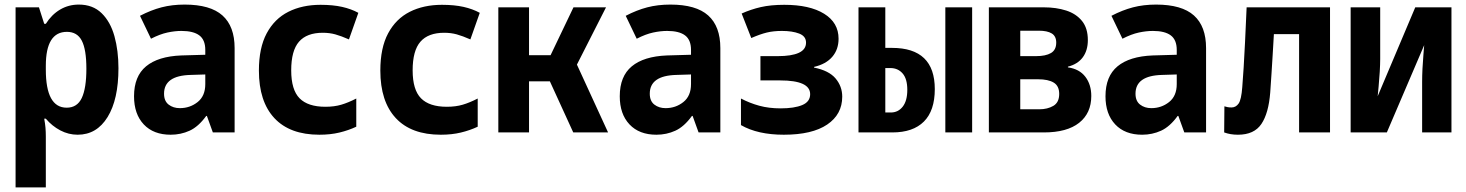

<svg xmlns="http://www.w3.org/2000/svg" viewBox="-20 -578 6400 838"><path d="M48 240V-546H150L173 -474H180Q205 -514 242 -536Q279 -558 324 -558Q385 -558 423.5 -520.5Q462 -483 479.5 -420Q497 -357 497 -280Q497 -144 449.5 -67Q402 10 319 10Q279 10 243 -9Q207 -28 180 -60H173Q177 -38 178.5 -20.5Q180 -3 180 18V240ZM271 -108Q317 -108 337 -150.5Q357 -193 357 -278Q357 -362 337 -400.5Q317 -439 272 -439Q180 -439 180 -291V-274Q180 -108 271 -108Z M725 10Q650 10 607.5 -35Q565 -80 565 -158Q565 -245 617.5 -288.5Q670 -332 771 -336L876 -339V-360Q876 -404 850 -423.5Q824 -443 772 -443Q743 -443 710.5 -436Q678 -429 639 -409L591 -509Q639 -534 685 -546Q731 -558 786 -558Q898 -558 951 -510.5Q1004 -463 1004 -368V0H909L883 -72H880Q846 -25 807.5 -7.5Q769 10 725 10ZM765 -106Q809 -106 842.5 -132.5Q876 -159 876 -211V-253L812 -251Q696 -248 696 -169Q696 -137 716 -121.5Q736 -106 765 -106Z M1374 10Q1245 10 1177.5 -62.5Q1110 -135 1110 -270Q1110 -369 1144 -432.5Q1178 -496 1238.5 -526.5Q1299 -557 1379 -557Q1433 -557 1473 -548Q1513 -539 1544 -522L1503 -406Q1469 -421 1443.5 -428Q1418 -435 1389 -435Q1319 -435 1285 -396Q1251 -357 1251 -271Q1251 -186 1287.5 -149Q1324 -112 1400 -112Q1439 -112 1469.5 -121Q1500 -130 1535 -148V-25Q1501 -9 1461.5 0.5Q1422 10 1374 10Z M1904 10Q1775 10 1707.5 -62.5Q1640 -135 1640 -270Q1640 -369 1674 -432.5Q1708 -496 1768.5 -526.5Q1829 -557 1909 -557Q1963 -557 2003 -548Q2043 -539 2074 -522L2033 -406Q1999 -421 1973.5 -428Q1948 -435 1919 -435Q1849 -435 1815 -396Q1781 -357 1781 -271Q1781 -186 1817.5 -149Q1854 -112 1930 -112Q1969 -112 1999.5 -121Q2030 -130 2065 -148V-25Q2031 -9 1991.5 0.5Q1952 10 1904 10Z M2155 0V-546H2289V-337H2383L2483 -546H2625L2498 -296L2634 0H2482L2380 -223H2289V0Z M2845 10Q2770 10 2727.5 -35Q2685 -80 2685 -158Q2685 -245 2737.5 -288.5Q2790 -332 2891 -336L2996 -339V-360Q2996 -404 2970 -423.5Q2944 -443 2892 -443Q2863 -443 2830.5 -436Q2798 -429 2759 -409L2711 -509Q2759 -534 2805 -546Q2851 -558 2906 -558Q3018 -558 3071 -510.5Q3124 -463 3124 -368V0H3029L3003 -72H3000Q2966 -25 2927.5 -7.5Q2889 10 2845 10ZM2885 -106Q2929 -106 2962.5 -132.5Q2996 -159 2996 -211V-253L2932 -251Q2816 -248 2816 -169Q2816 -137 2836 -121.5Q2856 -106 2885 -106Z M3401 10Q3287 10 3214 -32V-148Q3252 -128 3294 -116.5Q3336 -105 3387 -105Q3447 -105 3481.5 -119.5Q3516 -134 3516 -167Q3516 -227 3385 -227H3299V-333H3375Q3435 -333 3466.5 -347.5Q3498 -362 3498 -392Q3498 -420 3468 -431.5Q3438 -443 3393 -443Q3356 -443 3327 -436Q3298 -429 3259 -412L3217 -519Q3257 -537 3300.5 -547Q3344 -557 3403 -557Q3514 -557 3577 -518Q3640 -479 3640 -409Q3640 -362 3612.5 -330Q3585 -298 3533 -286V-283Q3598 -270 3627 -235.5Q3656 -201 3656 -156Q3656 -79 3590.5 -34.5Q3525 10 3401 10Z M3727 0V-546H3844V-369H3873Q4060 -369 4060 -189Q4060 -95 4012.5 -47.5Q3965 0 3875 0ZM4106 0V-546H4223V0ZM3844 -87H3868Q3900 -87 3920 -112.5Q3940 -138 3940 -186Q3940 -234 3919.5 -257.5Q3899 -281 3866 -281H3844Z M4296 0V-546H4536Q4590 -546 4633.5 -532Q4677 -518 4702.5 -486.5Q4728 -455 4728 -403Q4728 -358 4706 -328Q4684 -298 4641 -287V-284Q4691 -277 4717 -243Q4743 -209 4743 -159Q4743 -84 4690 -42Q4637 0 4536 0ZM4433 -333H4502Q4544 -333 4567 -346.5Q4590 -360 4590 -392Q4590 -420 4570.5 -432Q4551 -444 4514 -444H4433ZM4433 -101H4516Q4552 -101 4577.5 -116Q4603 -131 4603 -168Q4603 -203 4579 -217.5Q4555 -232 4511 -232H4433Z M4965 10Q4890 10 4847.5 -35Q4805 -80 4805 -158Q4805 -245 4857.5 -288.5Q4910 -332 5011 -336L5116 -339V-360Q5116 -404 5090 -423.5Q5064 -443 5012 -443Q4983 -443 4950.5 -436Q4918 -429 4879 -409L4831 -509Q4879 -534 4925 -546Q4971 -558 5026 -558Q5138 -558 5191 -510.5Q5244 -463 5244 -368V0H5149L5123 -72H5120Q5086 -25 5047.5 -7.5Q5009 10 4965 10ZM5005 -106Q5049 -106 5082.5 -132.5Q5116 -159 5116 -211V-253L5052 -251Q4936 -248 4936 -169Q4936 -137 4956 -121.5Q4976 -106 5005 -106Z M5383 10Q5350 10 5323 0L5324 -114Q5330 -112 5337.5 -110.5Q5345 -109 5355 -109Q5374 -109 5386 -126Q5398 -143 5402 -198Q5405 -237 5408 -283Q5411 -329 5414 -392.5Q5417 -456 5421 -546H5785V0H5650V-429H5540Q5537 -377 5534.5 -335.5Q5532 -294 5529.5 -255.5Q5527 -217 5524 -174Q5517 -84 5485.5 -37Q5454 10 5383 10Z M5875 0V-546H6004V-321Q6004 -298 6002 -264Q6000 -230 5997 -199.5Q5994 -169 5993 -158L6157 -546H6315V0H6187V-221Q6187 -247 6188.5 -278Q6190 -309 6192.5 -337.5Q6195 -366 6196 -381L6033 0Z"/></svg>

Font: Noto Sans Mono Condensed
Style: Bold
Weight: 700
Width: 3
Designer: Monotype Design Team
Foundry: Monotype Imaging Inc.
Version: Version 2.014